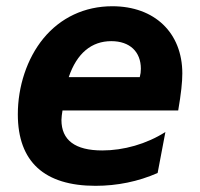

<svg xmlns="http://www.w3.org/2000/svg" viewBox="-20 -581 642 615"><path d="M286.1 14.2C355 14.2 422.9 0.5 484.9 -26.9L509.8 -158.2C449.2 -119.6 376 -99.1 307.6 -99.1C220.2 -99.1 176.8 -132.3 176.8 -196.8C177.2 -206.5 178.2 -215.8 180.2 -227.1H550.8C560.1 -281.2 564 -318.4 564 -345.7C564 -476.1 475.1 -561 339.8 -561C251 -561 173.8 -524.4 119.1 -458C65.9 -393.1 37.1 -303.2 37.1 -214.8C37.1 -62.5 122.6 14.2 286.1 14.2ZM200.2 -334C226.1 -410.6 273.4 -449.2 336.4 -449.2C396 -449.2 431.2 -415 431.2 -360.8C431.2 -351.6 430.2 -343.3 427.7 -334Z"/></svg>

Font: Hack
Style: Bold Oblique
Weight: 700
Italic angle: -12°
Monospace: yes
Designer: Christopher Simpkins
Foundry: Christopher Simpkins
Version: Version 2.010